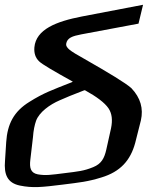

<svg xmlns="http://www.w3.org/2000/svg" viewBox="-71 -759 657 804"><path d="M269 -615 509 -660 528 -739 272 -690C164 -669 80 -636 73 -561C71 -537 77 -517 93 -502C105 -490 153 -462 234 -417L228 -414C147 -382 112 -370 53 -333C-14 -292 -40 -239 -45 -164L-50 -86C-55 -28 -40 7 12 18C66 29 104 25 192 14C263 5 296 2 354 -16C433 -40 475 -87 495 -160L519 -255C530 -304 518 -349 479 -390C454 -412 388 -452 283 -512C252 -529 231 -542 221 -550C210 -559 205 -567 206 -575C210 -601 233 -608 269 -615ZM374 -132C366 -97 354 -73 319 -59C280 -43 256 -41 200 -34C144 -27 121 -23 87 -29C57 -35 52 -56 56 -90L67 -184C69 -213 74 -236 80 -253C93 -289 137 -321 179 -339C201 -349 235 -363 282 -381H285C334 -354 367 -329 383 -306C398 -284 401 -256 394 -222Z"/></svg>

Font: Gamestation Warped
Style: Italic
Weight: 400
Designer: Jonas Hecksher
Foundry: Jonas Hecksher, Playtypeª, e-types AS
Version: Version 1.003